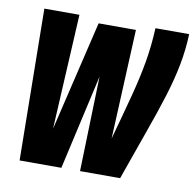

<svg xmlns="http://www.w3.org/2000/svg" viewBox="-66 -612 692 679"><g transform="rotate(10 280.0 -272.0)"><path d="M408 0H264L274 -341Q255 -256 235.5 -170.5Q216 -85 197 0H47L40 -544H166L144 -131Q168 -230 191 -328.5Q214 -427 238 -526H372L354 -133Q380 -227 398 -295.5Q416 -364 426 -422Q436 -480 439 -544H560Q558 -488 547.5 -433Q537 -378 517.5 -315.5Q498 -253 470.5 -176.5Q443 -100 408 0Z"/></g></svg>

Font: Georama ExtraCondensed
Style: Bold Italic
Weight: 700
Width: 2
Italic angle: -9°
Designer: Jean-Baptiste Levee
Foundry: Production Type
Version: Version 1.000